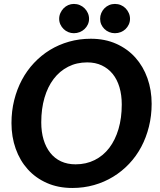

<svg xmlns="http://www.w3.org/2000/svg" viewBox="-20 -926 796 954"><path d="M37 0ZM733.5 -410.5Q733.5 -351 720 -296.8Q706.5 -242.5 681.8 -196Q657 -149.5 621.5 -112Q586 -74.5 542.2 -47.8Q498.5 -21 447.2 -6.5Q396 8 339.5 8Q269 8 213 -16.8Q157 -41.5 118 -84.8Q79 -128 58 -187Q37 -246 37 -314.5Q37 -374 50.5 -428.2Q64 -482.5 88.8 -529Q113.5 -575.5 149 -613.2Q184.5 -651 228.2 -677.8Q272 -704.5 323.2 -719Q374.5 -733.5 431 -733.5Q501.5 -733.5 557.5 -708.5Q613.5 -683.5 652.5 -640Q691.5 -596.5 712.5 -537.5Q733.5 -478.5 733.5 -410.5ZM585 -407Q585 -454 573.5 -492.8Q562 -531.5 539.8 -558.8Q517.5 -586 485.8 -601Q454 -616 413.5 -616Q361 -616 318.8 -594.5Q276.5 -573 246.8 -534Q217 -495 201 -440Q185 -385 185 -318Q185 -270.5 196.5 -232.2Q208 -194 229.8 -166.5Q251.5 -139 283.2 -124.2Q315 -109.5 355.5 -109.5Q408 -109.5 450.5 -130.8Q493 -152 522.8 -191Q552.5 -230 568.8 -284.8Q585 -339.5 585 -407ZM422.5 -832.5Q422.5 -817.5 416.5 -804.5Q410.5 -791.5 400.2 -781.8Q390 -772 376.2 -766.5Q362.5 -761 347 -761Q332.5 -761 319.2 -766.5Q306 -772 296 -781.8Q286 -791.5 280 -804.5Q274 -817.5 274 -832.5Q274 -847.5 280 -861Q286 -874.5 296 -884.8Q306 -895 319.2 -900.8Q332.5 -906.5 347 -906.5Q362.5 -906.5 376.2 -900.8Q390 -895 400.2 -884.8Q410.5 -874.5 416.5 -861Q422.5 -847.5 422.5 -832.5ZM626 -832.5Q626 -817.5 620 -804.5Q614 -791.5 604 -781.8Q594 -772 580.2 -766.5Q566.5 -761 551 -761Q536 -761 522.5 -766.5Q509 -772 499 -781.8Q489 -791.5 483.2 -804.5Q477.5 -817.5 477.5 -832.5Q477.5 -847.5 483.2 -861Q489 -874.5 499 -884.8Q509 -895 522.5 -900.8Q536 -906.5 551 -906.5Q566.5 -906.5 580.2 -900.8Q594 -895 604 -884.8Q614 -874.5 620 -861Q626 -847.5 626 -832.5Z"/></svg>

Font: Lato Heavy
Style: Italic
Weight: 800
Italic angle: -7°
Designer: Lukasz Dziedzic
Foundry: tyPoland Lukasz Dziedzic
Version: Version 2.007; 2014-02-27